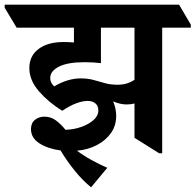

<svg xmlns="http://www.w3.org/2000/svg" viewBox="-78 -645 833 818"><path d="M310 153Q273 123 239 80.5Q205 38 180 -4Q127 -11 90.5 -34Q54 -57 54 -95Q54 -121 71 -134.5Q88 -148 111 -148Q138 -148 159.5 -132.5Q181 -117 201 -92Q237 -93 269 -104.5Q301 -116 321 -134Q341 -152 341 -174Q341 -194 328.5 -204.5Q316 -215 296 -215Q274 -215 247 -205Q220 -195 187 -173Q129 -209 88 -256Q47 -303 47 -355Q47 -407 86.5 -436.5Q126 -466 193 -466Q215 -466 237 -464V-527H-7L-58 -612V-625H685L735 -540V-527H613V8H600L495 -58V-204Q479 -200 461 -200Q435 -200 404 -213Q417 -183 417 -151Q417 -110 395 -78.5Q373 -47 335 -27Q297 -7 250 -3Q276 17 311.5 36.5Q347 56 379 70ZM136 -313Q136 -301 141 -292Q146 -283 153 -277Q211 -311 265 -311Q296 -311 320 -304.5Q344 -298 368 -291Q392 -284 423 -284Q445 -284 462.5 -289.5Q480 -295 495 -305V-527H352V-376Q320 -380 282 -380Q210 -380 173 -361Q136 -342 136 -313Z"/></svg>

Font: Noto Serif Devanagari SemiCondensed
Style: Bold
Weight: 700
Width: 4
Designer: Universal Thirst, Indian Type Foundry and the Monotype Design Team
Foundry: Monotype Imaging Inc.
Version: Version 2.004; ttfautohint (v1.8.4.7-5d5b)